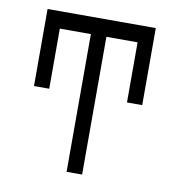

<svg xmlns="http://www.w3.org/2000/svg" viewBox="-67 -658 620 670"><g transform="rotate(10 243.0 -323.0)"><path d="M48.5 -597H432V-324H378V-537H267.5V-49H212.5V-537H102.5V-324H48.5Z"/></g></svg>

Font: 3270 Nerd Font Mono SemCond
Style: Regular
Weight: 400
Monospace: yes
Version: Version 3.0.1;Nerd Fonts 3.1.1